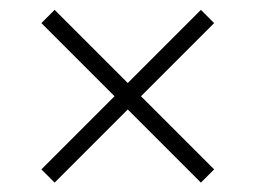

<svg xmlns="http://www.w3.org/2000/svg" viewBox="-20 -580 531 399"><path d="M93.5 -200.5 66 -228 218 -380 66 -532 93.5 -559.5 245.5 -407.5 397.5 -559.5 425 -532 273 -380 425 -228 397.5 -200.5 245.5 -352.5Z"/></svg>

Font: Encode Sans XLt
Style: Regular
Weight: 200
Designer: Multiple Designers
Foundry: Impallari Type
Version: Version 3.002; ttfautohint (v1.8.3) -l 8 -r 50 -G 200 -x 14 